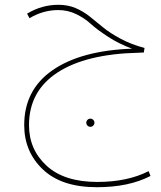

<svg xmlns="http://www.w3.org/2000/svg" viewBox="-20 -438 670 801"><path d="M600 276 608 296Q518 343 384 343Q237 343 159 269Q81 195 81 84Q81 -63 199 -145Q317 -227 531 -235Q476 -255 429.5 -285.5Q383 -316 358 -339Q333 -362 298 -379Q263 -396 223 -396Q160 -396 103 -362L93 -381Q154 -418 224 -418Q263 -418 295 -404.5Q327 -391 354.5 -369Q382 -347 410.5 -323.5Q439 -300 484 -276Q529 -252 583 -238L580 -219L558 -218Q339 -213 220 -135.5Q101 -58 101 84Q101 186 174.5 253.5Q248 321 386 321Q512 321 600 276ZM345 86Q340 81 340 74Q340 67 345 62Q350 57 357 57Q364 57 369 62Q374 67 374 74Q374 81 369 86Q364 91 357 91Q350 91 345 86Z"/></svg>

Font: FiraGO Thin
Style: Regular
Weight: 100
Designer: bBox Type
Foundry: bBox Type GmbH
Version: Version 1.001;PS 001.001;hotconv 1.0.88;makeotf.lib2.5.64775